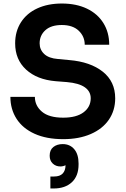

<svg xmlns="http://www.w3.org/2000/svg" viewBox="-20 -771 714 1090"><path d="M39 -221H178Q178 -171 218 -137Q258 -103 339 -103Q414 -103 454.5 -133.5Q495 -164 495 -213Q495 -252 461.5 -275.5Q428 -299 360 -305L296 -310Q190 -319 128 -376Q66 -433 66 -525Q66 -593 99 -644.5Q132 -696 192 -723.5Q252 -751 331 -751Q413 -751 473.5 -722Q534 -693 567 -640Q600 -587 600 -517H461Q461 -564 427 -596.5Q393 -629 331 -629Q270 -629 237.5 -599.5Q205 -570 205 -525Q205 -489 231 -464.5Q257 -440 309 -436L373 -430Q493 -420 563.5 -364Q634 -308 634 -213Q634 -144 598 -91.5Q562 -39 495 -10Q428 19 339 19Q244 19 176.5 -11.5Q109 -42 74 -96.5Q39 -151 39 -221ZM266 231H287Q320 231 336 214Q352 197 352 167Q338 174 323 174Q297 174 279.5 157.5Q262 141 262 113Q262 80 283 63.5Q304 47 336 47Q377 47 401.5 76Q426 105 426 157V163Q426 228 388 263.5Q350 299 285 299H266Z"/></svg>

Font: Sora-SIA SemiBold
Style: Regular
Weight: 600
Designer: Jonathan Barnbrook, Julián Moncada
Foundry: Barnbrook Fonts
Version: Version 2.000